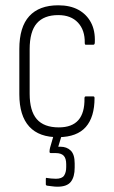

<svg xmlns="http://www.w3.org/2000/svg" viewBox="-20 -510 429 725"><path d="M202 8Q128 9 90.5 -32Q53 -73 53 -154V-325Q53 -408 90.5 -449Q128 -490 200 -490Q245 -490 276 -473Q307 -456 323.5 -425Q340 -394 338 -350Q338 -341 332 -341H304Q300 -341 300 -348Q301 -396 274.5 -424.5Q248 -453 200 -453Q146 -453 119 -422Q92 -391 92 -324V-156Q92 -91 119 -60Q146 -29 202 -29Q252 -29 276 -56.5Q300 -84 299 -139Q299 -146 304 -146H332Q337 -146 337 -140Q337 -68 304 -30.5Q271 7 202 8ZM197 195Q187 195 177 193.5Q167 192 157 191Q155 190 154 189Q153 188 153 186V166Q153 160 157 162Q164 163 172.5 164Q181 165 191 165Q214 165 222 153Q230 141 230 121V110Q230 88 220.5 78Q211 68 190 68H172Q167 68 167 63Q167 60 167.5 55.5Q168 51 169 48L186 -11Q187 -15 191 -15H213Q218 -15 216 -9L200 44H208Q232 44 247 58.5Q262 73 262 107V123Q262 158 247.5 176.5Q233 195 197 195Z"/></svg>

Font: Sofia Sans Condensed ExtraLight
Style: Regular
Weight: 250
Version: Version 4.100